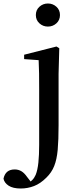

<svg xmlns="http://www.w3.org/2000/svg" viewBox="-108 -807 453 1098"><path d="M11 271Q-34 271 -58.5 255Q-83 239 -88 215Q-77 162 -24 162Q-3 162 14 172Q31 182 47 205L78 245V251H53V242Q66 233 77 222Q88 211 96 193Q107 166 111.5 122.5Q116 79 116 22Q116 -35 116 -102V-297Q116 -347 115.5 -387Q115 -427 113 -463L30 -469V-494L215 -541L231 -531L227 -385V-91Q227 -6 222 49.5Q217 105 202 142.5Q187 180 157 209Q123 243 86.5 257Q50 271 11 271ZM166 -655Q138 -655 117.5 -673.5Q97 -692 97 -721Q97 -750 117.5 -768.5Q138 -787 166 -787Q194 -787 214.5 -768.5Q235 -750 235 -721Q235 -692 214.5 -673.5Q194 -655 166 -655Z"/></svg>

Font: Noto Serif SC ExtraLight SemiBold
Style: Regular
Weight: 600
Version: Version 2.002-H1;hotconv 1.1.0;makeotfexe 2.6.0